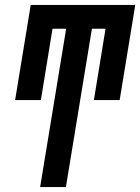

<svg xmlns="http://www.w3.org/2000/svg" viewBox="-20 -755 566 775"><path d="M142 0 247 -639H192L145 -351H41L104 -735H526L463 -351H359L406 -639H351L246 0Z"/></svg>

Font: Iosevka Curly
Style: Bold Italic
Weight: 700
Italic angle: -9°
Monospace: yes
Designer: Belleve Invis
Foundry: Belleve Invis
Version: Version 22.1.2; ttfautohint (v1.8.4)